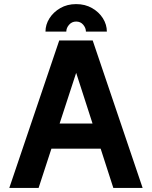

<svg xmlns="http://www.w3.org/2000/svg" viewBox="-20 -921 745 941"><path d="M151.4 -315.4V-192.4H541.3V-315.4ZM353.3 -564 535.4 0H679L434.3 -722.7H270.3L25.6 0H169.2ZM353.3 -900.9Q397.2 -900.9 431.3 -881.3Q465.3 -861.8 484.5 -831.1Q503.7 -800.3 503.7 -766.1H401.1Q401.1 -783.9 387.9 -799.7Q374.8 -815.4 353.3 -815.4Q332.3 -815.4 318.6 -799.7Q304.9 -783.9 304.9 -766.1H202.9Q202.9 -800.3 222.3 -831.1Q241.7 -861.8 275.5 -881.3Q309.3 -900.9 353.3 -900.9Z"/></svg>

Font: Giphurs
Style: Regular
Weight: 400
Version: Version 2.010